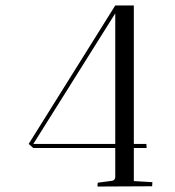

<svg xmlns="http://www.w3.org/2000/svg" viewBox="-20 -682 641 703"><path d="M402 -140H102L85 -155L402 -662H470V-155H516L517 -140H470V-19L538 -15Q538 -14 537 0L337 1Q337 -8 338 -13L390 -20Q400 -21 402 -33ZM402 -155V-633L102 -155Z"/></svg>

Font: Antic Didone
Style: Regular
Weight: 400
Designer: Santiago Orozco
Foundry: Santiago Orozco
Version: Version 2.000